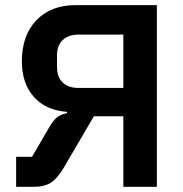

<svg xmlns="http://www.w3.org/2000/svg" viewBox="-20 -718 705 738"><path d="M42 0V-115.2H103L169.9 -230Q183.6 -253.9 198.2 -266.1Q212.9 -278.3 237.8 -283.2V-288.1Q155.8 -293.9 109.9 -345.9Q64 -397.9 64 -482.9Q64 -581.5 119.6 -639.9Q175.3 -698.2 270 -698.2H583V0H454.1V-271H340.8L224.1 -71.8Q198.7 -29.8 174.1 -14.9Q149.4 0 111.8 0ZM282.2 -379.9H454.1V-585H282.2Q243.2 -585 221.2 -564.2Q199.2 -543.5 199.2 -505.9V-460Q199.2 -421.4 221.2 -400.6Q243.2 -379.9 282.2 -379.9Z"/></svg>

Font: Anuphan SemiBold
Style: Bold
Weight: 600
Designer: Mike Abbink, Paul van der Laan, Pieter van Rosmalen, Mint Tantisuwanna
Foundry: Bold Monday; Cadson Demak
Version: Version 3.002;hotconv 1.0.109;makeotfexe 2.5.65596